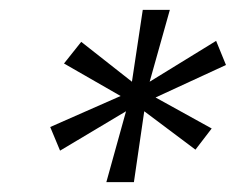

<svg xmlns="http://www.w3.org/2000/svg" viewBox="-20 -708 479 390"><path d="M196 -338 236 -482 102 -402 82 -450 225 -513 110 -579 145 -623 248 -542 270 -688H325L284 -542L419 -625L439 -576L296 -510L410 -447L377 -404L273 -482L252 -338Z"/></svg>

Font: Saira Semi Condensed
Style: Italic
Weight: 400
Width: 4
Italic angle: -12°
Designer: Hector Gatti with collaboration of the Omnibus-Type team
Foundry: Omnibus-Type
Version: Version 1.001; ttfautohint (v1.8)